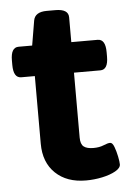

<svg xmlns="http://www.w3.org/2000/svg" viewBox="-50 -687 489 733"><g transform="rotate(-5 195.0 -321.0)"><path d="M250 8Q177 8 133.5 -33.5Q90 -75 90 -147V-406H38Q8 -406 8 -456V-473Q8 -523 38 -523H90L106 -618Q112 -650 157 -650H190Q240 -650 240 -618V-523H341Q371 -523 371 -473V-456Q371 -406 341 -406H240V-157Q240 -132 252 -122.5Q264 -113 289 -113Q312 -113 328.5 -120Q345 -127 354 -127Q363 -127 369.5 -109.5Q376 -92 380 -72Q384 -52 384 -42Q384 -28 363.5 -16.5Q343 -5 312.5 1.5Q282 8 250 8Z"/></g></svg>

Font: Asap Expanded
Style: Bold
Weight: 700
Width: 7
Designer: Pablo Cosgaya
Foundry: Omnibus-Type
Version: Version 3.001; ttfautohint (v1.8.4.7-5d5b)